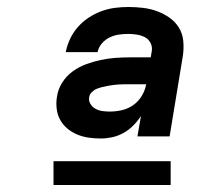

<svg xmlns="http://www.w3.org/2000/svg" viewBox="-20 -713 640 549"><path d="M268 -317Q250 -317 233 -319.5Q216 -322 200.5 -328.5Q185 -335 172.5 -345.5Q160 -356 152 -370.5Q144 -385 142 -402.5Q140 -420 143 -437Q146 -458 158 -477Q170 -496 188 -509Q206 -522 226.5 -529.5Q247 -537 268 -541.5Q289 -546 310 -547.5Q331 -549 351 -549H411L414 -567Q416 -579 410.5 -590Q405 -601 394.5 -606.5Q384 -612 371.5 -614Q359 -616 347 -616Q333 -616 319.5 -614Q306 -612 293.5 -606Q281 -600 271.5 -589Q262 -578 259 -564H168Q172 -584 180.5 -602Q189 -620 202.5 -635.5Q216 -651 233.5 -662.5Q251 -674 270 -681Q289 -688 308.5 -690.5Q328 -693 347 -693Q368 -693 389 -690.5Q410 -688 429 -681Q448 -674 464.5 -662.5Q481 -651 491.5 -634Q502 -617 504 -596Q506 -575 503 -554L465 -323H373L383 -381Q373 -366 360.5 -353.5Q348 -341 332.5 -332.5Q317 -324 300.5 -320.5Q284 -317 268 -317ZM294 -394Q311 -394 328.5 -398Q346 -402 361 -412.5Q376 -423 385.5 -439Q395 -455 398 -472H351Q343 -472 335 -472Q327 -472 319.5 -471.5Q312 -471 304 -470Q296 -469 288 -467.5Q280 -466 272 -464Q264 -462 256.5 -459Q249 -456 242.5 -449.5Q236 -443 235 -435Q233 -425 238.5 -416Q244 -407 253 -402Q262 -397 272.5 -395.5Q283 -394 294 -394ZM133 -184V-252H468V-184Z"/></svg>

Font: Zed Sans Extended
Style: Bold Italic
Weight: 700
Width: 7
Italic angle: -9°
Designer: Belleve Invis
Foundry: Belleve Invis
Version: Version 1.0.0; ttfautohint (v1.8.4)